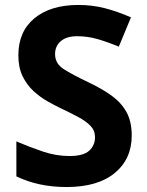

<svg xmlns="http://www.w3.org/2000/svg" viewBox="-20 -744 591 774"><path d="M511 -198Q511 -103 442.5 -46.5Q374 10 248 10Q135 10 46 -33V-174Q97 -152 151.5 -133.5Q206 -115 260 -115Q316 -115 339.5 -136.5Q363 -158 363 -191Q363 -218 344.5 -237Q326 -256 295 -272.5Q264 -289 224 -308Q199 -320 170 -336.5Q141 -353 114.5 -377.5Q88 -402 71 -437Q54 -472 54 -521Q54 -617 119 -670.5Q184 -724 296 -724Q352 -724 402.5 -711Q453 -698 508 -674L459 -556Q410 -576 371 -587Q332 -598 291 -598Q248 -598 225 -578Q202 -558 202 -526Q202 -488 236 -466Q270 -444 337 -412Q392 -386 430.5 -358Q469 -330 490 -292Q511 -254 511 -198Z"/></svg>

Font: Noto Sans Sinhala
Style: Bold
Weight: 700
Designer: Jelle Bosma - Monotype Design Team
Foundry: Monotype Imaging Inc.
Version: Version 2.006; ttfautohint (v1.8.4.7-5d5b)